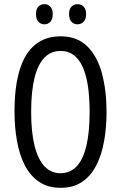

<svg xmlns="http://www.w3.org/2000/svg" viewBox="-20 -900 585 930"><path d="M496.1 -357.9Q496.1 -281.2 483.9 -214.6Q471.7 -147.9 445.6 -97.4Q419.4 -46.9 377 -18.6Q334.5 9.8 273.9 9.8Q212.4 9.8 169.4 -19.3Q126.5 -48.3 100.3 -99.1Q74.2 -149.9 62.3 -216.8Q50.3 -283.7 50.3 -358.9Q50.3 -481 75.4 -562Q100.6 -643.1 150.4 -683.6Q200.2 -724.1 273.9 -724.1Q354 -724.1 402.8 -675.5Q451.7 -627 473.9 -543.9Q496.1 -460.9 496.1 -357.9ZM130.9 -357.9Q130.9 -260.7 147.2 -194.6Q163.6 -128.4 195.3 -94.7Q227.1 -61 272.9 -61Q319.8 -61 351.1 -94Q382.3 -127 398.2 -193.1Q414.1 -259.3 414.1 -357.9Q414.1 -504.9 378.9 -579.1Q343.8 -653.3 273.9 -653.3Q226.1 -653.3 194.3 -619.9Q162.6 -586.4 146.7 -520.8Q130.9 -455.1 130.9 -357.9ZM154.3 -832Q154.3 -856.4 166 -868.2Q177.7 -879.9 195.3 -879.9Q212.4 -879.9 223.9 -867.9Q235.4 -856 235.4 -832Q235.4 -807.1 223.9 -794.7Q212.4 -782.2 195.3 -782.2Q177.7 -782.2 166 -794.7Q154.3 -807.1 154.3 -832ZM314.5 -832Q314.5 -856.4 326.4 -868.2Q338.4 -879.9 355.5 -879.9Q373 -879.9 385 -867.9Q397 -856 397 -832Q397 -807.1 385 -794.7Q373 -782.2 355.5 -782.2Q337.4 -782.2 325.9 -794.7Q314.5 -807.1 314.5 -832Z"/></svg>

Font: Open Sans Condensed
Style: Regular
Weight: 400
Width: 3
Designer: Monotype Design Team
Foundry: Monotype Imaging Inc.
Version: Version 3.000